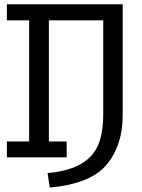

<svg xmlns="http://www.w3.org/2000/svg" viewBox="-20 -726 655 886"><path d="M199.5 72.8Q300.5 63.1 356.7 28.7Q412.8 -5.6 434.6 -61Q456.4 -116.4 456.4 -198.5V-632.3H205.6V-73.3H287.7V0H11.8V-73.3H114.4V-632.3H11.8V-706.2H546.2V-192.8Q546.2 -55.4 472.1 33.6Q397.9 122.6 209.7 139.5Z"/></svg>

Font: Fira Code
Style: Regular
Weight: 400
Designer: Carrois Corporate, Edenspiekermann AG, Nikita Prokopov
Foundry: Carrois Corporate, Edenspiekermann AG, Nikita Prokopov
Version: Version 5.002